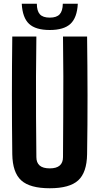

<svg xmlns="http://www.w3.org/2000/svg" viewBox="-20 -995 530 1024"><path d="M245.5 9Q139.5 9 93.2 -33Q47 -75 45.5 -172.5Q43.5 -328.5 43.5 -486.2Q43.5 -644 45.5 -800H174Q172.5 -696 172 -587.2Q171.5 -478.5 172.2 -370Q173 -261.5 174 -157Q174 -127.5 191.5 -112.2Q209 -97 245.5 -97Q281 -97 298.5 -112.2Q316 -127.5 316 -157Q316.5 -261.5 317.2 -370Q318 -478.5 317.8 -587.2Q317.5 -696 316 -800H444.5Q446.5 -644 446.8 -486.2Q447 -328.5 444.5 -172.5Q443 -75 397 -33Q351 9 245.5 9ZM245.5 -835Q170 -835 135 -867.8Q100 -900.5 96 -975H176.5Q176.5 -937 192.5 -919Q208.5 -901 245.5 -901Q282 -901 298.2 -918.8Q314.5 -936.5 315 -975H395Q391 -900.5 355.8 -867.8Q320.5 -835 245.5 -835Z"/></svg>

Font: Big Shoulders
Style: Bold
Weight: 700
Designer: Patric King
Foundry: XO Type Co
Version: Version 2.002